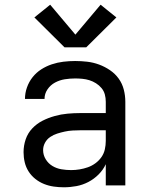

<svg xmlns="http://www.w3.org/2000/svg" viewBox="-20 -787 640 815"><path d="M251 8Q230 8 208.5 5Q187 2 167 -6Q147 -14 130 -27.5Q113 -41 101.5 -59Q90 -77 85 -98Q80 -119 80 -141Q80 -169 89 -195.5Q98 -222 117 -242Q136 -262 160.5 -274.5Q185 -287 212 -294.5Q239 -302 266.5 -304.5Q294 -307 321 -307H429V-355Q429 -371 425 -386Q421 -401 411 -413Q401 -425 387.5 -433.5Q374 -442 359.5 -446.5Q345 -451 329.5 -452.5Q314 -454 299 -454Q277 -454 255 -450.5Q233 -447 213.5 -436.5Q194 -426 181.5 -407.5Q169 -389 169 -367Q169 -367 169 -367Q169 -367 169 -367H86Q86 -367 86 -367Q86 -367 86 -367Q86 -392 94.5 -416Q103 -440 118.5 -459.5Q134 -479 155 -492.5Q176 -506 200 -514Q224 -522 249 -525Q274 -528 299 -528Q325 -528 350.5 -525Q376 -522 400.5 -513Q425 -504 447 -489Q469 -474 484 -453Q499 -432 505.5 -406.5Q512 -381 512 -355V0H429V-90Q418 -66 398.5 -46.5Q379 -27 355 -14.5Q331 -2 304.5 3Q278 8 251 8ZM282 -65Q300 -65 318 -68Q336 -71 353 -77Q370 -83 385 -94Q400 -105 410.5 -120Q421 -135 425 -153Q429 -171 429 -189V-234H321Q305 -234 288 -233Q271 -232 255 -228.5Q239 -225 223 -220Q207 -215 193 -205.5Q179 -196 171 -181Q163 -166 163 -150Q163 -129 174 -111Q185 -93 202.5 -82.5Q220 -72 240.5 -68.5Q261 -65 282 -65ZM346 -586H254L126 -713L193 -767L300 -640L407 -767L474 -713Z"/></svg>

Font: Iosevka Custom Extended
Style: Regular
Weight: 400
Width: 7
Monospace: yes
Designer: Belleve Invis
Foundry: Belleve Invis
Version: Version 11.2.4; ttfautohint (v1.8.4)